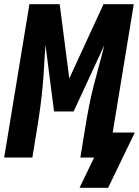

<svg xmlns="http://www.w3.org/2000/svg" viewBox="-26 -755 666 920"><path d="M355 145 425 0H359L383 -147Q391 -196 400.5 -245Q410 -294 422.5 -343Q435 -392 448.5 -441Q462 -490 474 -539L327 -221H233L192 -539Q188 -490 185.5 -441Q183 -392 178.5 -343Q174 -294 167.5 -245Q161 -196 153 -147L129 0H-6L115 -735H260L306 -379L470 -735H615L514 -120H620L492 145Z"/></svg>

Font: Iosevka Heavy Extended Oblique
Style: Regular
Weight: 900
Width: 7
Italic angle: -9°
Monospace: yes
Designer: Belleve Invis
Foundry: Belleve Invis
Version: Version 32.5.0; ttfautohint (v1.8.4)